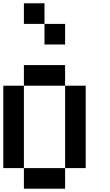

<svg xmlns="http://www.w3.org/2000/svg" viewBox="-20 -1145 665 1165"><path d="M0 -125V-625H125V-125ZM125 -125H375V0H125ZM125 -625V-750H375V-625ZM125 -1000V-1125H250V-1000ZM250 -875V-1000H375V-875ZM375 -125V-625H500V-125Z"/></svg>

Font: Galmuri7 Regular
Style: Regular
Weight: 400
Designer: Lee Minseo (quiple)
Version: Version 2.399;hotconv 1.1.1;makeotfexe 2.6.0 DEVELOPMENT